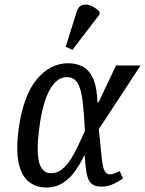

<svg xmlns="http://www.w3.org/2000/svg" viewBox="-20 -829 649 859"><path d="M187 10Q140 10 107.5 -17Q75 -44 63 -102.5Q51 -161 64 -257Q85 -402 144.5 -474Q204 -546 285 -546Q322 -546 350.5 -531Q379 -516 396.5 -477.5Q414 -439 416 -371H421L499 -536H609L422 -251Q430 -166 435 -122.5Q440 -79 448 -64Q456 -49 471 -49Q481 -49 493 -53.5Q505 -58 516 -63L530 -30Q514 -19 488.5 -6.5Q463 6 435 6Q404 6 389 -7.5Q374 -21 368 -51.5Q362 -82 359 -132H356Q338 -94 314.5 -61.5Q291 -29 259.5 -9.5Q228 10 187 10ZM209 -54Q236 -54 258.5 -72.5Q281 -91 299 -120.5Q317 -150 332 -182.5Q347 -215 360 -243Q356 -325 349.5 -378Q343 -431 327 -457.5Q311 -484 279 -484Q235 -484 203.5 -429Q172 -374 157 -266Q142 -160 154 -107Q166 -54 209 -54ZM304 -606 274 -620 323 -776Q331 -802 350 -807Q369 -812 389.5 -802.5Q410 -793 426 -776L425 -764Z"/></svg>

Font: Noto Serif Condensed
Style: Italic
Weight: 400
Width: 3
Italic angle: -12°
Designer: Monotype Design Team
Foundry: Monotype Imaging Inc.
Version: Version 2.014; ttfautohint (v1.8.4.7-5d5b)